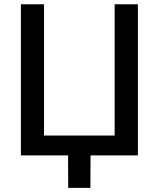

<svg xmlns="http://www.w3.org/2000/svg" viewBox="-20 -748 764 924"><path d="M643.6 0H80.6V-727.5H191.9V-95.7H531.7V-727.5H643.6ZM308.1 156.2 307.6 -31.2H416L415 156.2Z"/></svg>

Font: Inter Medium
Style: Regular
Weight: 500
Designer: Rasmus Andersson
Foundry: rsms
Version: Version 4.001;git-9221beed3